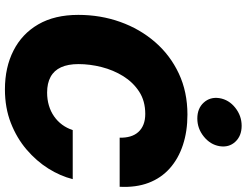

<svg xmlns="http://www.w3.org/2000/svg" viewBox="-132 -868 1010 787"><g transform="rotate(90 373.5 -475.0)"><path d="M346.7 10.3Q256.8 10.3 188 -24.7Q119.1 -59.6 80.3 -126.5Q41.5 -193.4 41.5 -290.5Q41.5 -381.3 70.3 -462.2Q99.1 -543 152.8 -605Q206.5 -667 281.7 -702.4Q356.9 -737.8 450.2 -737.8Q519 -737.8 575 -719.2Q630.9 -700.7 670.7 -665.3Q710.4 -629.9 730 -578.4Q749.5 -526.9 746.1 -460H544.9Q545.4 -483.9 539.8 -503.2Q534.2 -522.5 521.7 -536.4Q509.3 -550.3 490.7 -557.6Q472.2 -564.9 447.3 -564.9Q394.5 -564.9 356.2 -540Q317.9 -515.1 292.7 -474.6Q267.6 -434.1 255.4 -386Q243.2 -337.9 243.2 -291Q243.2 -248.5 256.3 -219.7Q269.5 -190.9 295.7 -176.8Q321.8 -162.6 359.9 -162.6Q388.2 -162.6 412.8 -169.9Q437.5 -177.2 457.5 -191.2Q477.5 -205.1 491.7 -224.4Q505.9 -243.7 513.7 -267.6H714.8Q702.1 -216.8 671.4 -167.7Q640.6 -118.7 593.5 -78.4Q546.4 -38.1 484.4 -13.9Q422.4 10.3 346.7 10.3ZM466.3 -778.3Q424.8 -778.3 400.9 -804.7Q377 -831.1 382.8 -869.1Q389.2 -907.7 422.1 -933.8Q455.1 -960 496.1 -960Q537.6 -960 561.8 -933.8Q585.9 -907.7 579.6 -869.1Q573.2 -831.5 540.3 -804.9Q507.3 -778.3 466.3 -778.3Z"/></g></svg>

Font: Inter 18pt Black
Style: Italic
Weight: 900
Italic angle: -9.3988°
Designer: Rasmus Andersson
Foundry: rsms
Version: Version 4.001;git-66647c0bb